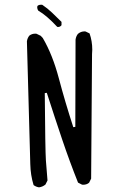

<svg xmlns="http://www.w3.org/2000/svg" viewBox="-20 -825 540 829"><path d="M338.9 -27.3Q354.5 -27.3 364.7 -36.1L373.5 -53.7L377.4 -591.3Q378.4 -601.1 378.4 -610.4Q378.4 -647.5 366.7 -680.7L349.6 -689Q347.2 -689.5 345.2 -689.5Q329.1 -689.5 316.4 -678.7Q308.1 -668 306.2 -653.8L305.2 -277.3L296.4 -275.9Q261.2 -384.3 234.1 -486.6Q207 -588.9 164.6 -661.1L155.8 -670.4L137.7 -679.2Q135.3 -679.7 132.8 -679.7Q117.2 -679.7 106.4 -670.9Q98.1 -660.2 96.2 -646.5L110.8 -116.2Q111.8 -68.8 125 -25.9Q135.3 -18.1 148.4 -16.1Q164.1 -18.1 176.3 -28.3L185.1 -45.9Q181.2 -89.4 178.2 -132.1Q175.3 -174.8 173.3 -422.9L182.1 -424.3Q217.3 -314.9 248.8 -221.7Q280.3 -128.4 316.9 -36.6L334 -27.8Q336.4 -27.3 338.9 -27.3ZM231 -708.5Q239.7 -708.5 245.6 -716.3V-730.5Q224.6 -751.5 204.8 -770.3Q185.1 -789.1 162.6 -804.2Q159.7 -804.7 157.7 -804.7Q149.9 -804.7 143.6 -801.3L141.1 -797.4Q140.6 -795.4 140.6 -793.5Q140.6 -785.2 145.5 -778.8Q180.7 -758.8 227.1 -709Q229 -708.5 231 -708.5Z"/></svg>

Font: Bakudai
Style: Light
Weight: 300
Version: Version 1.48